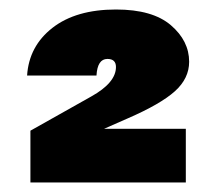

<svg xmlns="http://www.w3.org/2000/svg" viewBox="-20 -736 443 404"><path d="M199 -465H371V-352H44V-461L172 -533Q224 -562 224 -595Q224 -612 206 -612Q185 -612 183 -577H37Q41 -639 90.5 -677.5Q140 -716 224 -716Q301 -716 339.5 -683Q378 -650 378 -606Q378 -571 348 -544Q318 -517 249 -487Z"/></svg>

Font: DVN-Poppins ExtBd
Style: Regular
Weight: 800
Designer: Ninad Kale (Devanagari), Jonny Pinhorn (Latin)
Foundry: Indian Type Foundry
Version: 4.004